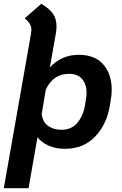

<svg xmlns="http://www.w3.org/2000/svg" viewBox="-28 -770 641 1009"><path d="M135 -593Q137 -607 137 -613Q137 -630 129 -644Q121 -658 102 -674L189 -750Q232 -725 250.5 -697.5Q269 -670 269 -632Q269 -617 266 -597L234 -415Q262 -447 300.5 -464.5Q339 -482 386 -482Q471 -482 515 -431Q559 -380 559 -299Q559 -272 555 -251L550 -219Q535 -120 473.5 -54Q412 12 313 12Q264 12 226.5 -5Q189 -22 169 -49L122 219H-8ZM419 -219 424 -251Q427 -268 427 -282Q427 -326 404 -354Q381 -382 335 -382Q252 -382 213 -300L191 -171Q197 -127 226 -107.5Q255 -88 294 -88Q348 -88 379 -125Q410 -162 419 -219Z"/></svg>

Font: KoHo
Style: Bold Italic
Weight: 700
Italic angle: -10°
Version: Version 1.000; ttfautohint (v1.6)